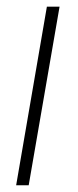

<svg xmlns="http://www.w3.org/2000/svg" viewBox="-20 -548 231 568"><path d="M156.2 -528.3 64.9 0H27.8L118.7 -528.3Z"/></svg>

Font: Roboto Condensed ExtraLight
Style: Italic
Weight: 250
Italic angle: -12°
Designer: Christian Robertson
Foundry: Google
Version: Version 3.008; 2023